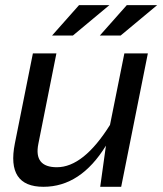

<svg xmlns="http://www.w3.org/2000/svg" viewBox="-20 -718 628 738"><path d="M548.3 -512.7 445.8 0H365.2L387.2 -158.2Q290 0 147 0Q3.9 0 37.1 -166.5L106.4 -512.7H196.8L127.4 -165Q109.4 -75.2 198.7 -75.2Q300.8 -75.2 402.8 -237.8L458 -512.7ZM283.7 -698.2H400.4L260.3 -581.5H180.2ZM467.3 -698.2H584L443.8 -581.5H363.8Z"/></svg>

Font: Sansation
Style: Italic
Weight: 400
Designer: Bernd Montag
Version: Version 1.301